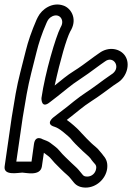

<svg xmlns="http://www.w3.org/2000/svg" viewBox="-20 -768 599 871"><path d="M466 -2C469 -25 465 -44 449 -62L443 -70C439 -75 435 -79 432 -83C422 -97 405 -108 394 -119C382 -131 364 -148 351 -163L339 -176C331 -185 301 -212 283 -224C325 -256 355 -284 396 -310C428 -330 467 -360 496 -381L517 -395C555 -421 572 -477 548 -514C526 -548 473 -559 430 -527L410 -513C367 -481 337 -459 317 -447C283 -426 257 -403 228 -380C254 -499 282 -593 298 -624L304 -635C330 -686 301 -732 267 -743C218 -760 170 -727 152 -691L147 -681C147 -680 146 -680 146 -679C123 -626 107 -579 97 -538C80 -468 63 -411 51 -343L33 -235L1 -13C-5 31 65 15 81 15C96 15 163 33 170 -13L179 -75C185 -70 193 -64 199 -60C208 -54 219 -38 228 -29C246 -11 266 10 285 26C298 37 301 44 315 60C328 76 347 83 369 83C416 83 459 45 466 -2ZM376 33C364 33 360 30 356 26C348 16 341 8 337 3C327 -9 317 -16 305 -28C287 -46 266 -64 250 -84C237 -100 224 -107 208 -120C199 -127 185 -132 174 -136C174 -136 140 -158 134 -114L123 -35H89H54L83 -235L101 -341C113 -408 129 -464 146 -533C155 -570 169 -614 191 -664C197 -678 203 -687 217 -694C249 -709 271 -680 259 -652L254 -642C233 -601 185 -440 168 -323C168 -323 166 -271 207 -305C218 -314 230 -323 242 -332C272 -355 303 -383 339 -406C361 -420 394 -444 436 -475L456 -489C494 -518 529 -465 492 -435L472 -421C458 -412 443 -400 425 -387C388 -359 353 -339 316 -309C298 -294 274 -275 246 -254C238 -248 231 -242 224 -237C224 -237 182 -206 227 -193C237 -190 250 -183 267 -169C285 -155 296 -144 299 -141L311 -127C324 -112 343 -95 356 -82C366 -72 381 -61 390 -50C394 -45 397 -39 402 -34L409 -26C416 -19 418 -12 416 -2C413 18 396 33 376 33Z"/></svg>

Font: AppleStorm
Style: XbdOutIta
Weight: 800
Foundry: Cannot Into Space Fonts
Version: Version 1.01